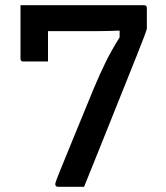

<svg xmlns="http://www.w3.org/2000/svg" viewBox="-20 -720 640 740"><path d="M304 0H204Q193 0 193 -11Q193 -16 208 -53.5Q223 -91 255.5 -170Q288 -249 341 -378Q364 -433 387 -480Q410 -527 441 -576V-602Q394 -600 352 -600Q310 -600 273 -600H165V-483H70Q59 -483 59 -494V-700H535Q546 -700 546 -689V-609Q546 -607 536 -580Q526 -553 508.5 -509.5Q491 -466 470.5 -414.5Q450 -363 429 -311Q400 -238 369.5 -162.5Q339 -87 304 0Z"/></svg>

Font: Recursive Sn Lnr St Med
Style: Regular
Weight: 500
Version: Version 1.085;hotconv 1.1.0;makeotfexe 2.6.0; ttfautohint (v